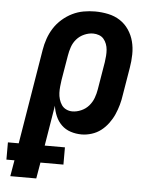

<svg xmlns="http://www.w3.org/2000/svg" viewBox="-109 -572 662 832"><g transform="rotate(5 222.0 -156.5)"><path d="M-33 215 -21 145H-56V70H-9L59 -342Q63 -367 71.5 -391.5Q80 -416 94 -438Q108 -460 128.5 -478Q149 -496 172.5 -507.5Q196 -519 221 -523.5Q246 -528 271 -528Q300 -528 328.5 -522Q357 -516 380 -501Q403 -486 418.5 -463Q434 -440 441 -413Q448 -386 447.5 -356.5Q447 -327 442 -298L422 -178Q419 -156 413 -134.5Q407 -113 398 -92.5Q389 -72 375 -53Q361 -34 343 -20Q325 -6 302.5 1Q280 8 259 8Q234 8 211 0.5Q188 -7 171.5 -23Q155 -39 145.5 -61Q136 -83 133 -106L104 70H192V145H92L80 215ZM210 -88Q229 -88 248.5 -96.5Q268 -105 281.5 -120.5Q295 -136 302 -155Q309 -174 312 -193L332 -313Q334 -327 335 -340.5Q336 -354 335 -367Q334 -380 329.5 -392Q325 -404 317 -413.5Q309 -423 296.5 -427.5Q284 -432 271 -432Q252 -432 232.5 -423.5Q213 -415 199.5 -399.5Q186 -384 179.5 -365Q173 -346 170 -327L152 -220Q150 -206 148.5 -191.5Q147 -177 147.5 -163Q148 -149 152 -135.5Q156 -122 163.5 -111Q171 -100 183.5 -94Q196 -88 210 -88Z"/></g></svg>

Font: Iosevka Oblique
Style: Bold
Weight: 700
Italic angle: -9°
Monospace: yes
Designer: Belleve Invis
Foundry: Belleve Invis
Version: Version 32.5.0; ttfautohint (v1.8.4)